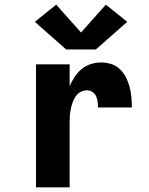

<svg xmlns="http://www.w3.org/2000/svg" viewBox="-20 -807 640 827"><path d="M135 0V-530H280V-436Q289 -457 301.5 -476Q314 -495 331.5 -509.5Q349 -524 371 -531Q393 -538 415 -538Q438 -538 459.5 -531Q481 -524 497 -508.5Q513 -493 523 -473Q533 -453 538.5 -431.5Q544 -410 546 -388Q548 -366 548 -344H402Q402 -356 400.5 -368.5Q399 -381 394 -392.5Q389 -404 378 -411Q367 -418 355 -418Q340 -418 327 -411Q314 -404 306 -392Q298 -380 293 -366.5Q288 -353 285 -338.5Q282 -324 281 -309.5Q280 -295 280 -281V0ZM265 -594 130 -713 222 -787 329 -667 436 -787 528 -713 393 -594Z"/></svg>

Font: Iosevka Curly Heavy Extended
Style: Regular
Weight: 900
Width: 7
Monospace: yes
Designer: Belleve Invis
Foundry: Belleve Invis
Version: Version 11.1.0; ttfautohint (v1.8.3)